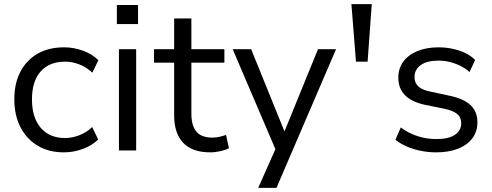

<svg xmlns="http://www.w3.org/2000/svg" viewBox="-20 -725 2369 925"><path d="M289 9Q215 9 161.5 -23Q108 -55 78.5 -112.5Q49 -170 49 -247Q49 -324 78.5 -380Q108 -436 161.5 -466.5Q215 -497 289 -497Q336 -497 380.5 -480.5Q425 -464 454 -435L425 -375Q396 -402 361.5 -415Q327 -428 294 -428Q218 -428 176 -381Q134 -334 134 -246Q134 -159 176 -109.5Q218 -60 294 -60Q326 -60 361 -73Q396 -86 424 -113L453 -53Q424 -24 379 -7.5Q334 9 289 9Z M543 -609V-701H645V-609ZM553 0V-488H636V0Z M993 9Q906 9 862.5 -37Q819 -83 819 -169V-423H722V-488H819V-636H902V-488H1061V-423H902V-177Q902 -120 926 -91Q950 -62 1004 -62Q1021 -62 1038 -66Q1055 -70 1069 -75L1083 -11Q1069 -3 1043 3Q1017 9 993 9Z M1224 180 1316 -27V15L1101 -488H1190L1361 -66H1340L1512 -488H1599L1312 180Z M1695 -428 1673 -705H1771L1751 -428Z M2081 9Q2043 9 2006.5 1.5Q1970 -6 1939 -19.5Q1908 -33 1885 -52L1911 -111Q1936 -92 1964.5 -79.5Q1993 -67 2023 -61Q2053 -55 2083 -55Q2141 -55 2171.5 -75.5Q2202 -96 2202 -131Q2202 -160 2182.5 -176Q2163 -192 2121 -201L2027 -220Q1963 -234 1931 -266.5Q1899 -299 1899 -351Q1899 -395 1923 -428Q1947 -461 1991 -479Q2035 -497 2093 -497Q2127 -497 2160 -490Q2193 -483 2221.5 -469.5Q2250 -456 2269 -436L2242 -378Q2222 -396 2197.5 -408Q2173 -420 2146.5 -426.5Q2120 -433 2093 -433Q2037 -433 2007 -411.5Q1977 -390 1977 -354Q1977 -326 1995 -309Q2013 -292 2052 -284L2145 -264Q2213 -250 2246.5 -219Q2280 -188 2280 -136Q2280 -91 2255.5 -58.5Q2231 -26 2186.5 -8.5Q2142 9 2081 9Z"/></svg>

Font: Nunito Sans 12pt ExtraLight 11pt
Style: Regular
Weight: 400
Version: Version 3.101;gftools[0.9.27]